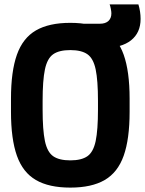

<svg xmlns="http://www.w3.org/2000/svg" viewBox="-20 -844 660 874"><path d="M453 -626Q424 -626 395 -627.5Q366 -629 335 -632L348 -736H435Q460 -736 473.5 -748.5Q487 -761 487 -783Q487 -791 484.5 -804Q482 -817 479 -824H610Q615 -808 617.5 -791Q620 -774 620 -758Q620 -695 576.5 -660.5Q533 -626 453 -626ZM300 10Q203 10 143.5 -24.5Q84 -59 57 -135Q30 -211 30 -335V-395Q30 -519 57 -595Q84 -671 143.5 -705.5Q203 -740 300 -740Q397 -740 456.5 -705.5Q516 -671 543 -595Q570 -519 570 -395V-335Q570 -211 543 -135Q516 -59 456.5 -24.5Q397 10 300 10ZM300 -114Q351 -114 378 -133Q405 -152 415.5 -202Q426 -252 426 -345V-385Q426 -478 415.5 -528Q405 -578 378 -597Q351 -616 300 -616Q249 -616 222 -597Q195 -578 184.5 -528Q174 -478 174 -385V-345Q174 -252 184.5 -202Q195 -152 222 -133Q249 -114 300 -114Z"/></svg>

Font: M PLUS Code Latin Expanded
Style: Bold
Weight: 700
Width: 7
Designer: Coji Morishita
Foundry: UNDERFOREST DESIGN
Version: Version 1.002; ttfautohint (v1.8.3)